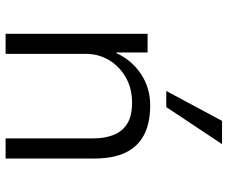

<svg xmlns="http://www.w3.org/2000/svg" viewBox="-82 -710 793 668"><g transform="rotate(90 314.0 -376.5)"><path d="M98 0V-494H163V-385H165Q190 -439 238 -471Q286 -503 347 -503Q409 -503 450 -481.5Q491 -460 511.5 -417Q532 -374 532 -309V0H462V-305Q462 -345 450 -375.5Q438 -406 411 -423Q384 -440 337 -440Q288 -440 249.5 -418Q211 -396 189.5 -359.5Q168 -323 168 -281V0ZM297 -559 401 -753H482L353 -559Z"/></g></svg>

Font: Nunito Sans 7pt Light
Style: Regular
Weight: 300
Designer: Vernon Adams
Foundry: Vernon Adams
Version: Version 3.101;gftools[0.9.27]